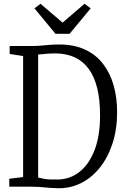

<svg xmlns="http://www.w3.org/2000/svg" viewBox="-20 -986 660 1014"><path d="M285 8Q262.5 7.5 245.2 6.2Q228 5 213 3.5Q198 2 181.8 1Q165.5 0 144 0H29V-42L102 -51V-690L31 -701V-743H143Q173 -743 195.8 -745Q218.5 -747 241.2 -749Q264 -751 293.5 -751Q371.5 -751 429 -724.2Q486.5 -697.5 524 -649Q561.5 -600.5 580 -535.5Q598.5 -470.5 598.5 -394Q598.5 -302.5 574 -227.8Q549.5 -153 506.2 -99.5Q463 -46 406.2 -18.2Q349.5 9.5 285 8ZM286 -38Q349.5 -39 399.8 -78.2Q450 -117.5 479.2 -192.8Q508.5 -268 508.5 -376Q508.5 -458.5 493.5 -520Q478.5 -581.5 448.5 -622.2Q418.5 -663 374 -683.5Q329.5 -704 270.5 -704Q248 -704 233.2 -702.8Q218.5 -701.5 206.8 -700Q195 -698.5 181.5 -698V-48.5Q199 -44 213.2 -41.5Q227.5 -39 244.2 -38.2Q261 -37.5 286 -38ZM273 -807.5 162 -942 194 -966 310.5 -866.5 426.5 -966 459 -942 347.5 -807.5Z"/></svg>

Font: Merriweather 24pt SemiCondensed Light
Style: Regular
Weight: 300
Width: 4
Designer: Eben Sorkin
Foundry: Eben Sorkin
Version: Version 2.100